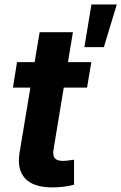

<svg xmlns="http://www.w3.org/2000/svg" viewBox="-20 -815 532 842"><path d="M380.4 -542.5 361.8 -430.7H36.6L54.7 -542.5ZM153.8 -673.8H299.8L214.8 -159.7Q210.4 -133.3 220.2 -121.3Q230 -109.4 256.3 -109.4Q265.1 -109.4 280.5 -111.3Q295.9 -113.3 304.7 -114.7V-4.9Q280.8 1.5 256.6 4.2Q232.4 6.8 209.5 6.8Q126.5 6.8 90.1 -32.5Q53.7 -71.8 65.9 -146ZM350.1 -608.4 380.9 -795.4H492.2L435.5 -608.4Z"/></svg>

Font: Inter 16pt
Style: Bold Italic
Weight: 700
Italic angle: -9.3988°
Version: Version 4.001;git-66647c0bb